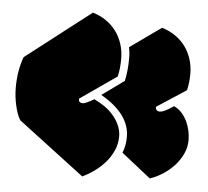

<svg xmlns="http://www.w3.org/2000/svg" viewBox="-45 -641 706 653"><g transform="rotate(5 308.0 -315.0)"><path d="M7.3 -317.4Q7.3 -375 24.9 -422.4L246.6 -593.8Q272.5 -585.9 292.7 -571.8Q313 -557.6 326.9 -538.6Q340.8 -519.5 348.4 -495.8Q356 -472.2 356 -445.8Q356 -411.6 349.6 -384.8L225.1 -298.3V-294.9Q225.1 -283.7 239.7 -283.7Q247.6 -283.7 277.3 -300.8L296.4 -290.5Q331.5 -271 351.8 -241.5Q372.1 -211.9 372.1 -182.1Q372.1 -156.7 362.3 -134.5Q352.5 -112.3 336.7 -93.8Q320.8 -75.2 300.5 -60.5Q280.3 -45.9 258.8 -35.6L32.2 -207.5Q21 -226.1 14.2 -256.3Q7.3 -286.6 7.3 -317.4ZM485.4 -563Q511.2 -555.2 531.5 -541Q551.8 -526.9 565.7 -507.8Q579.6 -488.8 587.2 -465.1Q594.7 -441.4 594.7 -415Q594.7 -386.2 588.4 -358.9L488.3 -293.5V-290Q488.3 -285.6 491.7 -282Q495.1 -278.3 502.4 -278.3Q509.3 -278.3 518.8 -282.7Q528.3 -287.1 549.3 -300.8Q564.5 -293.9 575.4 -281.7Q586.4 -269.5 593.8 -254.4Q601.1 -239.3 604.7 -222.7Q608.4 -206.1 608.4 -190.4Q608.4 -165.5 597.9 -143.1Q587.4 -120.6 570.6 -102.3Q553.7 -84 532.2 -70.1Q510.7 -56.2 488.3 -48.8L388.2 -127.9Q398.4 -152.8 398.4 -182.6Q398.4 -260.7 299.3 -317.4L375 -372.1Q382.8 -408.2 382.8 -449.7Q382.8 -470.7 378.9 -487.3Z"/></g></svg>

Font: Modak sl
Style: Regular
Weight: 400
Designer: Sarang Kulkarni, Maithili Shingre, Noopur Datye
Foundry: Ek Type
Version: Version 1.036;PS Version 1.000;hotconv 1.0.79;makeotf.lib2.5